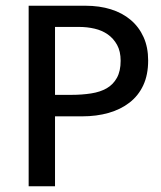

<svg xmlns="http://www.w3.org/2000/svg" viewBox="-20 -650 563 670"><path d="M80 -630H278Q327 -630 367 -617.5Q407 -605 436 -580.5Q465 -556 481 -520.5Q497 -485 497 -439Q497 -389 480 -352.5Q463 -316 432 -292Q401 -268 359 -256Q317 -244 266 -244H172V0H80ZM172 -319H229Q266 -319 298 -324Q330 -329 352.5 -342Q375 -355 388 -378.5Q401 -402 401 -438Q401 -471 388.5 -493.5Q376 -516 356 -530Q336 -544 310 -550Q284 -556 257 -556H172Z"/></svg>

Font: Mukta Vaani
Style: Regular
Weight: 400
Designer: Noopur Datye, Girish Dalvi, Yashodeep Gholap, Pallavi Karambelkar
Foundry: Ek Type
Version: Version 2.538;PS 1.000;hotconv 16.6.51;makeotf.lib2.5.65220;